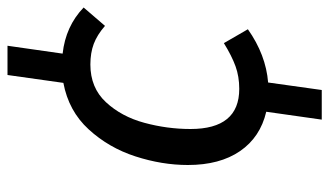

<svg xmlns="http://www.w3.org/2000/svg" viewBox="-203 -521 878 512"><g transform="rotate(-90 236.0 -265.0)"><path d="M148 -196Q148 -66 255 -66Q288 -66 315.5 -76Q343 -86 377 -107L414 -43Q346 5 272 11L252 154H173L194 6Q126 -10 89 -64Q52 -118 52 -203Q52 -272 75 -343Q98 -414 147 -467.5Q196 -521 271 -535L292 -684H370L349 -537Q422 -529 472 -481L423 -424Q399 -445 375 -454Q351 -463 320 -463Q258 -463 219.5 -421.5Q181 -380 164.5 -319Q148 -258 148 -196Z"/></g></svg>

Font: Fira Sans
Style: Italic
Weight: 400
Italic angle: -8°
Designer: bBox Type GmbH & Carrois Corporate GbR & Edenspiekermann AG
Foundry: bBox Type GmbH & Carrois Corporate GbR & Edenspiekermann AG
Version: Version 4.301